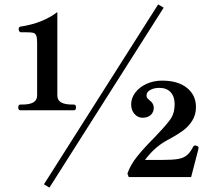

<svg xmlns="http://www.w3.org/2000/svg" viewBox="-20 -806 985 874"><path d="M725 -771 205 48 180 33 700 -786ZM73 -304Q63 -304 63 -317Q63 -330 73 -330H80Q115 -330 132 -340Q149 -350 149 -372V-612Q149 -634 145 -644Q141 -654 132 -656.5Q123 -659 101 -659H75Q71 -659 68 -663.5Q65 -668 65 -673Q65 -684 74 -685Q174 -700 241 -751V-372Q241 -350 258 -340Q275 -330 310 -330H316Q326 -330 326 -317Q326 -304 316 -304ZM560 -16Q574 -56 604.5 -94Q635 -132 680 -177L695 -193Q744 -244 759.5 -269Q775 -294 775 -332Q775 -366 757 -386Q739 -406 705 -406Q681 -406 664 -396.5Q647 -387 647 -372Q647 -362 652.5 -357Q658 -352 659 -351Q680 -336 680 -316Q680 -295 666 -282.5Q652 -270 629 -270Q607 -270 592 -287.5Q577 -305 577 -331Q577 -359 595.5 -384Q614 -409 646.5 -424Q679 -439 718 -439Q790 -439 831 -406Q872 -373 872 -319Q872 -283 855 -256.5Q838 -230 814.5 -212.5Q791 -195 753 -174Q749 -172 744 -169.5Q739 -167 733 -163Q682 -134 640 -78H719Q767 -78 791.5 -82.5Q816 -87 831 -99.5Q846 -112 860 -139Q863 -144 869 -144Q872 -144 878 -141Q884 -138 884 -134Q884 -131 882 -123L850 0H566Z"/></svg>

Font: Shippori Mincho ExtraBold
Style: Regular
Weight: 800
Designer: FONTDASU
Foundry: FONTDASU / Google Inc. / but / Adobe
Version: Version 3.110; ttfautohint (v1.8.3)